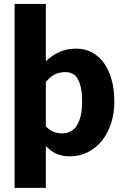

<svg xmlns="http://www.w3.org/2000/svg" viewBox="-20 -768 615 953"><path d="M207.5 -464Q236.5 -492 273.2 -509.2Q310 -526.5 359.5 -526.5Q400 -526.5 434.5 -509Q469 -491.5 494 -457.8Q519 -424 533.2 -375Q547.5 -326 547.5 -263.5Q547.5 -205 531.2 -155.5Q515 -106 485.8 -69.5Q456.5 -33 415.8 -12.5Q375 8 325.5 8Q305 8 288 4.2Q271 0.5 256.8 -6.2Q242.5 -13 230.5 -22.5Q218.5 -32 207.5 -43.5V164.5H52.5V-748.5H207.5ZM207.5 -141Q225 -122 245.5 -114Q266 -106 288.5 -106Q310 -106 328 -114.5Q346 -123 359.2 -141.8Q372.5 -160.5 380 -190.5Q387.5 -220.5 387.5 -263.5Q387.5 -304.5 381.5 -332.5Q375.5 -360.5 364.8 -377.8Q354 -395 339 -402.5Q324 -410 305.5 -410Q271.5 -410 249.5 -397.5Q227.5 -385 207.5 -361Z"/></svg>

Font: Lato
Style: Regular
Weight: 900
Designer: Lukasz Dziedzic with Adam Twardoch and Botio Nikoltchev
Foundry: tyPoland Lukasz Dziedzic
Version: Version 2.010; 2014-09-01; http://www.latofonts.com/; ttfaut